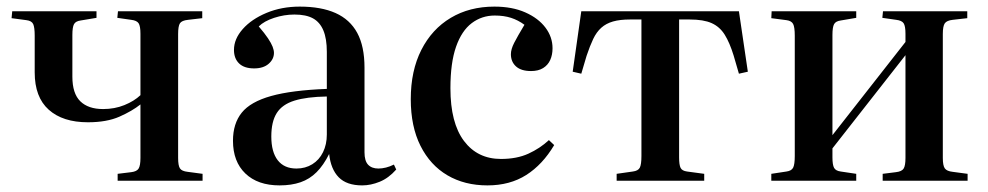

<svg xmlns="http://www.w3.org/2000/svg" viewBox="-20 -547 2990 581"><path d="M336 0V-21L377 -26Q394 -28 399.5 -37Q405 -46 405 -69V-231Q380 -211 341.5 -194Q303 -177 246 -177Q170 -177 127.5 -215Q85 -253 85 -328V-439Q85 -464 80.5 -474Q76 -484 60 -486L15 -492L17 -513H272V-493L224 -485Q209 -483 204 -474Q199 -465 199 -441V-315Q199 -264 223 -240.5Q247 -217 292 -217Q327 -217 356.5 -229Q386 -241 405 -259V-445Q405 -468 399.5 -476.5Q394 -485 377 -487L335 -493L337 -513H592V-492L549 -487Q530 -485 524.5 -476.5Q519 -468 519 -444V-69Q519 -46 524.5 -37.5Q530 -29 548 -27L593 -21V0Z M826 14Q760 14 722.5 -22Q685 -58 685 -121Q685 -173 711.5 -206Q738 -239 800.5 -256.5Q863 -274 969 -278V-390Q969 -430 958.5 -455Q948 -480 927 -491.5Q906 -503 871 -503Q840 -503 809.5 -493Q779 -483 763 -467Q781 -446 791 -431Q801 -416 805 -405.5Q809 -395 809 -387Q809 -368 793 -354Q777 -340 749 -340Q719 -340 703.5 -355Q688 -370 688 -396Q688 -429 714.5 -459Q741 -489 786.5 -508Q832 -527 887 -527Q952 -527 995.5 -507.5Q1039 -488 1061 -447.5Q1083 -407 1083 -342V-86Q1083 -60 1094 -48.5Q1105 -37 1125 -37Q1136 -37 1148 -40Q1160 -43 1172 -49L1179 -34Q1156 -8 1129 3Q1102 14 1076 14Q1029 14 1005 -10.5Q981 -35 976 -81Q959 -47 938 -26Q917 -5 889.5 4.5Q862 14 826 14ZM877 -37Q904 -37 925 -50Q946 -63 957.5 -86.5Q969 -110 969 -140V-255Q908 -254 871 -242.5Q834 -231 817.5 -205Q801 -179 801 -134Q801 -87 820.5 -62Q840 -37 877 -37Z M1455 14Q1386 14 1334 -16.5Q1282 -47 1252.5 -105.5Q1223 -164 1223 -247Q1223 -333 1255 -396Q1287 -459 1344 -493Q1401 -527 1476 -527Q1530 -527 1569.5 -509.5Q1609 -492 1630.5 -463.5Q1652 -435 1652 -401Q1652 -381 1645 -365.5Q1638 -350 1623.5 -341Q1609 -332 1587 -332Q1557 -332 1541.5 -346Q1526 -360 1526 -383Q1526 -398 1536 -417.5Q1546 -437 1567 -472Q1548 -486 1526.5 -493Q1505 -500 1477 -500Q1438 -500 1407.5 -477Q1377 -454 1360 -405.5Q1343 -357 1343 -280Q1343 -175 1384 -120.5Q1425 -66 1496 -66Q1544 -66 1579 -82Q1614 -98 1641 -123L1657 -108Q1622 -49 1572.5 -17.5Q1523 14 1455 14Z M1846 0V-21L1895 -28Q1911 -30 1916 -39.5Q1921 -49 1921 -75V-488H1886Q1856 -488 1835 -482Q1814 -476 1799.5 -463Q1785 -450 1775 -429Q1765 -408 1755 -378L1739 -324L1713 -330L1739 -513H2216L2243 -330L2216 -324L2200 -379Q2188 -418 2173 -442Q2158 -466 2133.5 -477Q2109 -488 2067 -488H2035V-71Q2035 -48 2039.5 -39Q2044 -30 2059 -28L2111 -21V0Z M2314 0V-21L2360 -28Q2375 -30 2380 -39.5Q2385 -49 2385 -75V-439Q2385 -465 2380 -474.5Q2375 -484 2360 -486L2314 -492L2315 -513H2571V-493L2524 -485Q2509 -483 2504 -474Q2499 -465 2499 -441V-138L2720 -420V-445Q2720 -468 2714.5 -476.5Q2709 -485 2692 -487L2650 -493L2652 -513H2907V-492L2863 -487Q2845 -485 2839 -476.5Q2833 -468 2833 -444V-69Q2833 -46 2839 -37.5Q2845 -29 2863 -27L2908 -21V0H2651V-21L2691 -26Q2709 -28 2714.5 -37Q2720 -46 2720 -69V-380L2499 -98V-71Q2499 -48 2504 -39Q2509 -30 2524 -28L2571 -21V0Z"/></svg>

Font: Literata 60pt Medium
Style: Regular
Weight: 500
Designer: Latin by Veronika Burian and Jose Scaglione. Greek by Irene Vlachou. Cyrillic by Vera Evstafieva.
Foundry: TypeTogether
Version: Version 3.103;gftools[0.9.29]